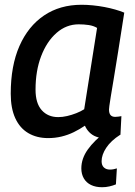

<svg xmlns="http://www.w3.org/2000/svg" viewBox="-20 -569 564 805"><path d="M418 10Q399 10 383 4Q367 -2 355 -14Q343 -26 336 -42Q314 -27 289.5 -15Q265 -3 238 3.5Q211 10 182 10Q134 10 98.5 -11Q63 -32 44 -73.5Q25 -115 25 -176Q25 -293 61.5 -376Q98 -459 164.5 -504Q231 -549 322 -549Q345 -549 370 -546.5Q395 -544 418.5 -539.5Q442 -535 463 -529Q484 -523 501 -516Q486 -419 475 -350.5Q464 -282 456.5 -236.5Q449 -191 444.5 -164.5Q440 -138 438.5 -125Q437 -112 437 -110Q437 -94 443.5 -86.5Q450 -79 463 -79Q470 -79 476 -80Q482 -81 489 -82L485 -4Q472 2 454.5 6Q437 10 418 10ZM333 -111 387 -452Q372 -461 352 -464Q332 -467 310 -467Q258 -467 217 -431Q176 -395 152.5 -333.5Q129 -272 129 -193Q129 -136 155 -107Q181 -78 224 -78Q242 -78 261.5 -82.5Q281 -87 300 -94.5Q319 -102 333 -111ZM423 -16 484 -4Q445 21 425.5 50.5Q406 80 406 107Q406 124 415.5 133Q425 142 441 142Q449 142 456.5 140.5Q464 139 470 137L466 204Q454 209 439 212.5Q424 216 408 216Q381 216 361.5 206.5Q342 197 331.5 179Q321 161 321 137Q321 96 348 58Q375 20 423 -16Z"/></svg>

Font: Georama ExtraCondensed Thin Medium
Style: Italic
Weight: 500
Italic angle: -9°
Version: Version 1.001